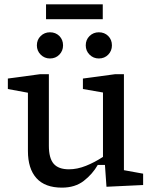

<svg xmlns="http://www.w3.org/2000/svg" viewBox="-20 -848 712 880"><path d="M468 8 461 -92H428Q404 -50 364 -19Q324 12 264 12Q186 12 147 -31.5Q108 -75 108 -156V-423L16 -440V-488L164 -508H204V-180Q204 -123 226 -97.5Q248 -72 296 -72Q334 -72 374 -88Q414 -104 452 -129V-424L360 -440V-488L508 -508H548V-68L636 -52V0ZM209 -580Q184 -580 166.5 -597.5Q149 -615 149 -640Q149 -666 166.5 -683Q184 -700 209 -700Q235 -700 252 -683Q269 -666 269 -640Q269 -615 252 -597.5Q235 -580 209 -580ZM433 -580Q408 -580 390.5 -597.5Q373 -615 373 -640Q373 -666 390.5 -683Q408 -700 433 -700Q459 -700 476 -683Q493 -666 493 -640Q493 -615 476 -597.5Q459 -580 433 -580ZM191 -760V-828H451V-760Z"/></svg>

Font: Source Serif 4 Caption
Style: Regular
Weight: 400
Designer: Frank Grießhammer
Foundry: Adobe Systems Incorporated
Version: Version 4.004;hotconv 1.0.117;makeotfexe 2.5.65602